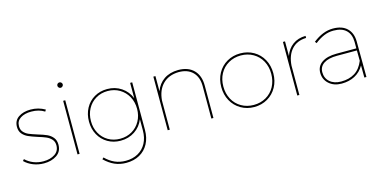

<svg xmlns="http://www.w3.org/2000/svg" viewBox="-81 -1144 3579 1789"><g transform="rotate(-15 1708.5 -249.0)"><path d="M223 -497Q159 -497 118.5 -471Q78 -445 78 -395Q78 -360 97.5 -338Q117 -316 145.5 -304Q174 -292 225 -276Q279 -260 311.5 -245.5Q344 -231 366.5 -204Q389 -177 389 -134Q389 -68 338.5 -34Q288 0 215 0Q161 0 112.5 -19Q64 -38 30 -72L43 -87Q76 -55 120 -37.5Q164 -20 215 -20Q281 -20 325 -49Q369 -78 369 -133Q369 -168 349 -190.5Q329 -213 299.5 -226Q270 -239 220 -254Q167 -271 134.5 -285.5Q102 -300 80 -326Q58 -352 58 -393Q58 -454 104.5 -485.5Q151 -517 222 -517Q296 -517 360 -480L350 -463Q297 -497 223 -497Z M573 -666Q573 -656 565 -648Q557 -640 547 -640Q536 -640 528.5 -648Q521 -656 521 -666Q521 -677 528.5 -684.5Q536 -692 547 -692Q557 -692 565 -684.5Q573 -677 573 -666ZM537 -517H557V0H537Z M1203 -517V-58Q1203 18 1172.5 75Q1142 132 1086.5 163Q1031 194 957 194Q896 194 845.5 171.5Q795 149 749 104L763 90Q805 132 852.5 153Q900 174 957 174Q1025 174 1076 145.5Q1127 117 1155 64.5Q1183 12 1183 -58V-166Q1156 -98 1096.5 -58.5Q1037 -19 960 -19Q891 -19 836 -51Q781 -83 750 -139.5Q719 -196 719 -267Q719 -339 750 -396Q781 -453 836 -485Q891 -517 960 -517Q1037 -517 1096.5 -477Q1156 -437 1183 -369V-517ZM1183 -267Q1183 -333 1154 -385.5Q1125 -438 1074.5 -468Q1024 -498 960 -498Q896 -498 845.5 -468Q795 -438 766.5 -385.5Q738 -333 738 -267Q738 -202 766.5 -149.5Q795 -97 845.5 -67.5Q896 -38 960 -38Q1024 -38 1074.5 -67.5Q1125 -97 1154 -149.5Q1183 -202 1183 -267Z M1848 -313V0H1828V-313Q1828 -400 1779.5 -448.5Q1731 -497 1645 -497Q1549 -495 1492 -438Q1435 -381 1427 -281V0H1407V-517H1427V-371Q1452 -440 1508 -478Q1564 -516 1645 -517Q1741 -517 1794.5 -463Q1848 -409 1848 -313Z M2495 -259Q2495 -185 2462.5 -126Q2430 -67 2372.5 -33.5Q2315 0 2244 0Q2173 0 2115.5 -33.5Q2058 -67 2025.5 -126Q1993 -185 1993 -259Q1993 -333 2025.5 -392Q2058 -451 2115.5 -484Q2173 -517 2244 -517Q2315 -517 2372.5 -484Q2430 -451 2462.5 -392Q2495 -333 2495 -259ZM2013 -259Q2013 -190 2042.5 -135.5Q2072 -81 2125 -50.5Q2178 -20 2244 -20Q2310 -20 2363 -50.5Q2416 -81 2445.5 -135.5Q2475 -190 2475 -259Q2475 -328 2445.5 -382Q2416 -436 2363 -466.5Q2310 -497 2244 -497Q2178 -497 2125 -466.5Q2072 -436 2042.5 -382Q2013 -328 2013 -259Z M2875 -517V-497Q2787 -495 2735.5 -438.5Q2684 -382 2677 -283V0H2657V-517H2677V-376Q2700 -442 2751 -479Q2802 -516 2875 -517Z M3304 0 3303 -117Q3269 -58 3213.5 -29Q3158 0 3086 0Q3012 0 2965 -42Q2918 -84 2918 -149Q2918 -212 2969.5 -247Q3021 -282 3110 -282H3302V-345Q3301 -418 3259.5 -457.5Q3218 -497 3138 -497Q3089 -497 3045.5 -478.5Q3002 -460 2957 -425L2945 -441Q3041 -517 3138 -517Q3226 -517 3273.5 -471Q3321 -425 3322 -345L3324 0ZM3303 -162 3302 -262H3110Q3028 -262 2983 -232.5Q2938 -203 2938 -149Q2938 -91 2978.5 -55.5Q3019 -20 3087 -20Q3165 -20 3219 -54Q3273 -88 3303 -162Z"/></g></svg>

Font: TypoPRO Montserrat
Style: Regular
Weight: 250
Designer: Julieta Ulanovsky
Foundry: Julieta Ulanovsky
Version: Version 6.001